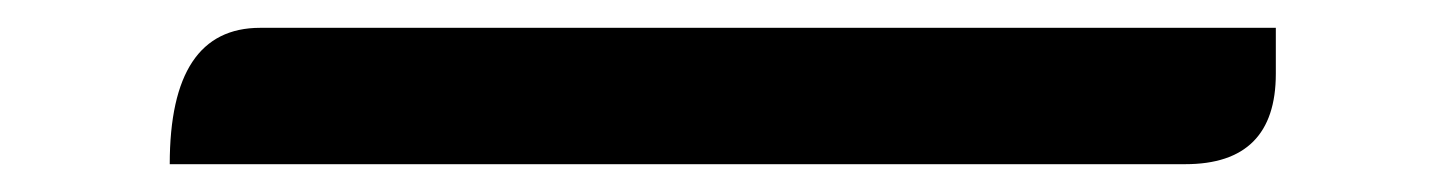

<svg xmlns="http://www.w3.org/2000/svg" viewBox="-20 -453 1040 138"><path d="M102 -335Q102 -433 167 -433H897V-400Q897 -335 832 -335H102Z"/></svg>

Font: Swei Toothpaste CJK TC
Style: Regular
Weight: 400
Version: Version 1.0